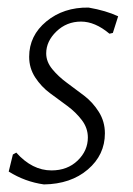

<svg xmlns="http://www.w3.org/2000/svg" viewBox="-20 -480 352 507"><path d="M214 -460Q260 -452 292 -437L278 -393L269 -391Q231 -423 194 -423Q156 -423 129 -397Q102 -371 102 -339Q102 -317 118 -297.5Q134 -278 156.5 -261.5Q179 -245 202 -227.5Q225 -210 241 -184.5Q257 -159 257 -128Q257 -71 212 -32.5Q167 6 96 7Q46 0 3 -27L14 -72L23 -77Q65 -30 116 -30Q158 -30 185 -56Q212 -82 212 -117Q212 -142 196 -163Q180 -184 157.5 -200.5Q135 -217 112 -234Q89 -251 73 -275.5Q57 -300 57 -330Q57 -386 102.5 -423.5Q148 -461 214 -460Z"/></svg>

Font: Alegreya Sans SC Light
Style: Italic
Weight: 300
Italic angle: -7°
Designer: Juan Pablo del Peral
Foundry: Huerta Tipografica
Version: Version 2.007